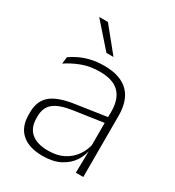

<svg xmlns="http://www.w3.org/2000/svg" viewBox="-168 -782 814 892"><g transform="rotate(30 239.0 -335.5)"><path d="M369.5 0 372 -125 370 -131.5V-290L370.5 -328Q370.5 -394.5 337 -428.5Q303.5 -462.5 232.5 -462.5Q178.5 -462.5 135.2 -445.5Q92 -428.5 61 -407L65.5 -444Q82 -456 106.8 -468.2Q131.5 -480.5 164 -488.5Q196.5 -496.5 237 -496.5Q282 -496.5 314.8 -485Q347.5 -473.5 368.5 -451.8Q389.5 -430 399.5 -399Q409.5 -368 409.5 -328.5V0ZM196 10Q123.5 10 84.2 -24.2Q45 -58.5 45 -124V-136.5Q45 -197.5 83 -229.8Q121 -262 208 -274.5L379.5 -300L381.5 -269L213.5 -244.5Q145 -234.5 114.8 -210Q84.5 -185.5 84.5 -138.5V-128Q84.5 -77 115.5 -50.5Q146.5 -24 206 -24Q254.5 -24 289.2 -42.2Q324 -60.5 345.2 -91.8Q366.5 -123 373 -162L383.5 -131H374.5Q369.5 -94 348.5 -61.8Q327.5 -29.5 289.5 -9.8Q251.5 10 196 10ZM148.5 -681 251.5 -554V-553H214.5L102.5 -680V-681Z"/></g></svg>

Font: Anek Tamil ExtraLight
Style: Regular
Weight: 250
Version: Version 1.003